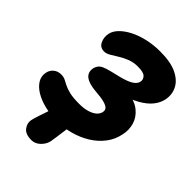

<svg xmlns="http://www.w3.org/2000/svg" viewBox="-276 -831 1153 1153"><g transform="rotate(45 300.0 -255.0)"><path d="M213 207Q163 207 142.5 180Q122 153 128 123Q132 104 141.5 76Q151 48 160 21Q169 -6 172 -21Q177 -45 196.5 -62.5Q216 -80 241 -89.5Q266 -99 288 -99Q309 -99 321.5 -90Q334 -81 330 -61Q322 -21 317 16Q312 53 308 82Q304 111 301 128Q295 158 270 182.5Q245 207 213 207ZM242 18Q186 18 137 6Q88 -6 52.5 -27.5Q17 -49 -0.5 -78Q-18 -107 -11 -141Q-5 -168 14.5 -183.5Q34 -199 62 -199Q83 -199 97.5 -191.5Q112 -184 130.5 -174.5Q149 -165 179.5 -157.5Q210 -150 263 -150Q300 -150 328.5 -158Q357 -166 375 -180.5Q393 -195 398 -216Q401 -232 393 -243Q385 -254 358 -262Q331 -270 275 -274Q218 -279 191 -300Q164 -321 171 -360Q174 -374 182.5 -386Q191 -398 208 -406Q225 -414 256.5 -422Q288 -430 322 -438Q374 -451 399.5 -467.5Q425 -484 429 -506Q433 -525 418 -541.5Q403 -558 354 -558Q317 -558 286.5 -546Q256 -534 230.5 -518Q205 -502 184.5 -490Q164 -478 146 -478Q112 -478 97.5 -507.5Q83 -537 90 -572Q96 -601 121.5 -627Q147 -653 187 -673.5Q227 -694 278 -705.5Q329 -717 385 -717Q474 -717 526.5 -691.5Q579 -666 599.5 -624.5Q620 -583 610 -535Q603 -501 578.5 -470Q554 -439 508 -412.5Q462 -386 388 -365L424 -405Q488 -397 525 -366.5Q562 -336 574.5 -293.5Q587 -251 577 -207Q567 -154 535 -112Q503 -70 456 -41Q409 -12 354 3Q299 18 242 18Z"/></g></svg>

Font: Shantell Sans ExtraBold
Style: Italic
Weight: 800
Italic angle: -11°
Designer: Stephen Nixon, Anya Danilova, Shantell Martin
Foundry: Arrow Type
Version: Version 1.011;[c5ecc13dd]